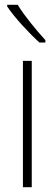

<svg xmlns="http://www.w3.org/2000/svg" viewBox="-20 -877 228 804"><path d="M54 -857H10V-850C42 -802 102 -738 145 -699H170V-709C131 -752 85 -807 54 -857ZM113 -93V-622H76V-93Z"/></svg>

Font: Noto Sans Telugu UI Condensed ExtraLight
Style: Regular
Weight: 200
Width: 3
Designer: Jelle Bosma - Monotype Design Team
Foundry: Monotype Imaging Inc.
Version: Version 2.005